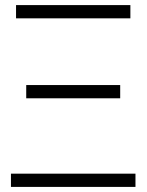

<svg xmlns="http://www.w3.org/2000/svg" viewBox="-20 -734 576 754"><path d="M43 -662V-714H492V-662ZM83 -348V-400H452V-348ZM23 0V-52H512V0Z"/></svg>

Font: BC Sans Light
Style: Regular
Weight: 300
Designer: Monotype Design Team
Foundry: Monotype Imaging Inc.
Version: Version 2.000;GOOG;noto-source:20170915:90ef993387c0